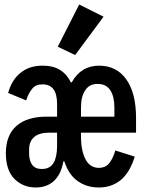

<svg xmlns="http://www.w3.org/2000/svg" viewBox="-20 -819 640 851"><path d="M439 -745C439 -745 331 -799 331 -799C331 -799 236 -612 236 -612C236 -612 313 -575 313 -575C313 -575 439 -745 439 -745ZM138 12C170 12 197 3 218 -16C239 -35 254 -64 261 -104C261 -104 265 -104 265 -104C265 -104 265 -104 265 -104C278 -64 298 -35 325 -16C352 3 383 12 418 12C418 12 418 12 418 12C441 12 461 8 478 1C495 -6 511 -16 524 -29C537 -42 547 -56 556 -73C565 -90 572 -107 577 -125C577 -125 491 -152 491 -152C491 -152 491 -152 491 -152C485 -131 477 -113 466 -98C455 -83 439 -75 418 -75C418 -75 418 -75 418 -75C392 -75 372 -88 359 -113C346 -138 339 -172 339 -213C339 -213 339 -231 339 -231C339 -231 583 -231 583 -231C583 -231 583 -296 583 -296C583 -296 583 -296 583 -296C583 -369 569 -426 540 -467C511 -508 470 -528 419 -528C419 -528 419 -528 419 -528C366 -528 325 -503 298 -454C298 -454 294 -454 294 -454C294 -454 294 -454 294 -454C283 -477 267 -496 246 -509C225 -522 200 -528 169 -528C169 -528 169 -528 169 -528C130 -528 98 -518 72 -497C45 -476 27 -446 16 -407C16 -407 96 -374 96 -374C96 -374 96 -374 96 -374C103 -396 112 -413 123 -426C133 -439 148 -445 169 -445C169 -445 169 -445 169 -445C212 -445 233 -416 233 -358C233 -358 233 -302 233 -302C233 -302 187 -302 187 -302C187 -302 187 -302 187 -302C128 -302 84 -288 53 -261C22 -234 6 -193 6 -140C6 -140 6 -140 6 -140C6 -89 19 -51 44 -26C69 -1 101 12 138 12C138 12 138 12 138 12ZM165 -70C146 -70 132 -76 123 -88C114 -100 109 -117 109 -138C109 -138 109 -156 109 -156C109 -156 109 -156 109 -156C109 -181 117 -200 133 -213C148 -225 170 -231 198 -231C198 -231 233 -231 233 -231C233 -231 233 -172 233 -172C233 -172 233 -172 233 -172C233 -141 228 -116 218 -98C207 -79 190 -70 165 -70C165 -70 165 -70 165 -70ZM413 -447C438 -447 456 -438 469 -419C481 -400 487 -375 487 -343C487 -343 487 -302 487 -302C487 -302 339 -302 339 -302C339 -302 339 -343 339 -343C339 -343 339 -343 339 -343C339 -375 345 -400 358 -419C370 -438 388 -447 413 -447C413 -447 413 -447 413 -447Z"/></svg>

Font: IBM Plex Mono Mod
Style: SemiBold
Weight: 500
Designer: Mike Abbink, Paul van der Laan, Pieter van Rosmalen
Foundry: Bold Monday
Version: ""